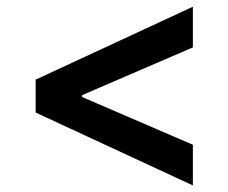

<svg xmlns="http://www.w3.org/2000/svg" viewBox="-20 -569 685 576"><path d="M86.9 -330.1 558.6 -548.8V-426.8L226.6 -283.7V-277.8L558.6 -134.8V-12.7L86.9 -231.4Z"/></svg>

Font: Pretendard Std SemiBold
Style: Regular
Weight: 600
Designer: Base glyphs from Inter by Rasmus Andersson; Hangeul glyphs from Noto Sans CJK(Source Han Sans) by Jang Soo-young and Kan
Foundry: Kil Hyung-jin
Version: Version 1.309